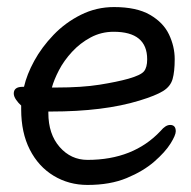

<svg xmlns="http://www.w3.org/2000/svg" viewBox="-20 -506 540 544"><path d="M303 -486Q367 -486 405 -464Q443 -442 459 -408Q475 -374 475 -338.5Q475 -303 469 -282Q463 -261 442 -248Q421 -235 375 -221Q274 -190 124 -190H117V-186Q117 -126 149 -89.5Q181 -53 228 -53Q358 -53 435 -135Q449 -152 462 -152Q478 -152 478 -134Q478 -123 463 -99Q448 -75 417 -48Q386 -21 339 -1.5Q292 18 228 18Q175 18 132 -8Q89 -34 64.5 -82Q40 -130 40 -196V-207Q32 -214 25.5 -223.5Q19 -233 19 -241Q19 -260 44 -260Q45 -260 48 -260Q56 -295 77 -333.5Q98 -372 131.5 -407Q165 -442 209 -464Q253 -486 303 -486ZM127 -258H139Q212 -258 262 -266Q312 -274 344 -283Q379 -293 388 -304Q397 -315 397 -338Q397 -416 302 -416Q267 -416 237 -400Q207 -384 184 -359Q161 -334 147 -307Q133 -280 127 -258Z"/></svg>

Font: Moon Stars Kai HW
Style: Bold
Weight: 700
Designer: GuiWonder
Version: Version 1.101